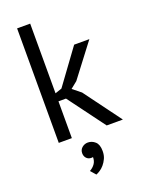

<svg xmlns="http://www.w3.org/2000/svg" viewBox="-173 -779 825 1103"><g transform="rotate(-20 239.5 -227.5)"><path d="M77 0ZM203 -225H157V0H77V-700H157V-274L198 -288L353 -500H446L293 -299L252 -266L302 -226L469 0H370ZM183 102Q183 81 198.5 68Q214 55 234 55Q259 55 278.5 72.5Q298 90 298 130Q298 156 289 175.5Q280 195 267.5 209.5Q255 224 241.5 232.5Q228 241 218 245L190 213Q210 202 222 185Q234 168 234 144Q230 145 224 145Q206 145 194.5 133Q183 121 183 102Z"/></g></svg>

Font: PT Sans
Style: Regular
Weight: 400
Version: Version 2.003W OFL; ttfautohint (v1.6)